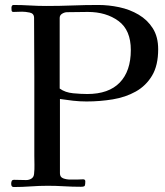

<svg xmlns="http://www.w3.org/2000/svg" viewBox="-20 -753 664 772"><path d="M506 -552Q506 -632 456.5 -668.5Q407 -705 333 -705Q313 -705 292 -704.5Q271 -704 250 -704Q240 -704 230 -698Q220 -692 220 -681V-397Q242 -381 274 -378Q306 -375 331 -375Q417 -375 461.5 -421Q506 -467 506 -552ZM616 -555Q616 -490 591.5 -449Q567 -408 526 -385Q485 -362 433.5 -353.5Q382 -345 328 -345Q301 -345 274 -348Q247 -351 221 -355V-56Q221 -41 234 -36Q247 -31 263 -31Q279 -31 289 -31Q295 -31 301.5 -31.5Q308 -32 314 -32Q323 -32 323 -24Q323 -11 321 -6.5Q319 -2 305 -2Q271 -2 238 -4Q205 -6 172 -6Q138 -6 103.5 -3.5Q69 -1 35 -1Q25 -1 25 -14Q25 -20 27 -25Q29 -30 37 -30Q49 -30 61 -29.5Q73 -29 85 -29Q97 -29 106.5 -35Q116 -41 117 -54Q119 -72 118.5 -90.5Q118 -109 118 -127Q118 -163 118 -199.5Q118 -236 118 -272V-447Q118 -506 117.5 -564.5Q117 -623 117 -681Q117 -699 99.5 -702.5Q82 -706 69 -706Q60 -706 51 -705.5Q42 -705 34 -705Q27 -705 26.5 -711.5Q26 -718 26 -722Q26 -726 28 -729.5Q30 -733 34 -733Q67 -733 100 -731Q133 -729 167 -729Q219 -729 271 -731Q323 -733 375 -733Q417 -733 459.5 -724Q502 -715 537.5 -694Q573 -673 594.5 -639Q616 -605 616 -555Z"/></svg>

Font: Kaisei Tokumin
Style: Regular
Weight: 400
Designer: Font-Kai, 金井和夫
Foundry: KAZUO KANAI
Version: Version 5.003